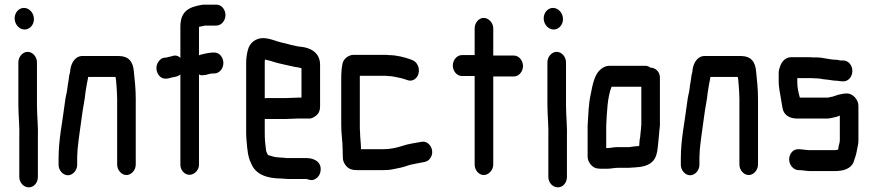

<svg xmlns="http://www.w3.org/2000/svg" viewBox="-20 -716 3758 826"><path d="M59 -448V-265C59 -217 65 -170 63 -123V45C63 70 82 90 104 90C126 90 143 70 143 45V-121C145 -168 139 -217 139 -265V-448C139 -472 120 -493 99 -493C78 -493 59 -472 59 -448ZM43 -637C43 -611 63 -589 86 -589C108 -589 126 -609 126 -634C126 -660 106 -682 83 -682C61 -682 43 -662 43 -637Z M312 -7V-34C312 -39 312 -47 313 -58C313 -68 314 -77 315 -85C319 -126 327 -174 332 -214C336 -249 345 -286 348 -321C351 -342 355 -362 359 -382C359 -383 358 -384 359 -385H477C478 -383 478 -375 479 -373L481 -349C482 -331 484 -312 484 -292V-8C484 16 503 37 524 37C545 37 564 16 564 -8V-291C564 -331 560 -371 556 -407C553 -452 532 -475 491 -475H340C305 -478 286 -447 282 -413C282 -411 282 -408 281 -404C277 -392 277 -382 275 -370C273 -357 270 -344 269 -330L267 -318C263 -303 259 -277 257 -259C248 -187 232 -115 232 -34V-7C232 17 251 38 272 38C293 38 312 17 312 -7Z M795 36C816 36 836 16 836 -7V-396C843 -392 849 -391 857 -393L866 -394C873 -396 887 -400 896 -400H902C923 -400 941 -420 941 -445C941 -469 924 -490 903 -490H897C886 -490 863 -486 853 -483L844 -481C841 -480 839 -479 836 -478V-600C843 -603 855 -603 860 -606H911C932 -606 950 -627 950 -651C950 -675 933 -696 911 -696H870C860 -696 853 -696 847 -695C798 -686 756 -672 756 -601V-467C747 -476 736 -479 725 -476C718 -473 702 -471 693 -468H688C677 -467 669 -461 662 -451C647 -431 652 -403 667 -388C682 -373 700 -377 721 -383C736 -386 747 -387 756 -396V-7C756 16 774 36 795 36Z M1207 -294H1127C1124 -294 1122 -294 1119 -293V-449C1119 -451 1119 -455 1120 -460C1132 -456 1141 -456 1153 -451C1184 -441 1217 -436 1249 -428L1263 -426C1266 -425 1271 -424 1275 -423H1277V-296H1260C1249 -296 1220 -294 1207 -294ZM1260 -206H1308C1318 -205 1327 -209 1339 -218C1351 -227 1357 -240 1357 -257V-441C1355 -490 1316 -511 1273 -515L1258 -517C1254 -518 1249 -519 1245 -520C1228 -523 1209 -530 1191 -533C1165 -539 1141 -552 1111 -552C1080 -552 1054 -531 1047 -503C1043 -491 1039 -465 1039 -449V-142C1039 -129 1040 -118 1041 -108C1044 -70 1047 -40 1060 -14C1079 35 1129 52 1191 52C1200 52 1209 54 1218 54H1297C1301 54 1305 56 1309 57C1332 65 1354 45 1358 25C1368 -18 1332 -36 1299 -36H1211C1205 -37 1199 -38 1192 -38C1189 -38 1184 -38 1179 -39C1162 -39 1147 -45 1133 -49C1130 -54 1124 -65 1124 -74C1121 -96 1119 -118 1119 -143V-205C1122 -204 1124 -204 1127 -204H1207C1220 -204 1248 -206 1260 -206Z M1455 -37C1455 -27 1459 -15 1467 -5C1479 11 1494 16 1518 16H1626C1642 16 1658 15 1671 12C1692 8 1718 3 1735 -4C1746 -8 1761 -10 1774 -13C1799 -19 1819 -16 1832 -37C1853 -69 1826 -112 1794 -106C1767 -101 1735 -97 1710 -88C1685 -80 1658 -74 1626 -74H1533V-77C1533 -100 1529 -124 1529 -147C1528 -155 1528 -167 1528 -179V-390H1634C1639 -390 1644 -390 1647 -389C1668 -389 1690 -383 1709 -379L1722 -375L1731 -372C1754 -362 1775 -379 1780 -398C1788 -425 1773 -449 1757 -456L1748 -460C1720 -470 1686 -479 1651 -479C1647 -480 1642 -480 1636 -480H1501C1481 -480 1462 -465 1456 -450C1450 -436 1448 -402 1448 -378V-177C1448 -140 1454 -107 1454 -74C1454 -63 1455 -49 1455 -37Z M2022 -594V-479H1967C1946 -479 1928 -458 1928 -434C1928 -410 1946 -389 1967 -389H2022V-8C2022 16 2040 37 2061 37C2082 37 2102 16 2102 -8V-387H2191C2212 -387 2230 -408 2230 -432C2230 -456 2212 -477 2191 -477H2102V-594C2102 -618 2082 -639 2061 -639C2040 -639 2022 -618 2022 -594Z M2335 -448V-265C2335 -217 2341 -170 2339 -123V45C2339 70 2358 90 2380 90C2402 90 2419 70 2419 45V-121C2421 -168 2415 -217 2415 -265V-448C2415 -472 2396 -493 2375 -493C2354 -493 2335 -472 2335 -448ZM2319 -637C2319 -611 2339 -589 2362 -589C2384 -589 2402 -609 2402 -634C2402 -660 2382 -682 2359 -682C2337 -682 2319 -662 2319 -637Z M2593 -79H2588V-174C2591 -235 2593 -297 2611 -343H2739V-179C2738 -172 2738 -168 2738 -165C2737 -160 2737 -154 2736 -147L2734 -126C2731 -113 2731 -104 2730 -89C2728 -88 2726 -87 2724 -87C2720 -87 2714 -87 2708 -86L2693 -84C2690 -83 2687 -83 2684 -83H2634C2620 -83 2605 -79 2593 -79ZM2553 9C2557 10 2565 10 2573 10H2593C2606 10 2623 6 2636 6H2684C2692 6 2705 4 2715 4C2719 3 2723 3 2726 3C2757 0 2783 -10 2797 -34C2809 -55 2810 -86 2813 -114L2815 -135C2816 -142 2816 -146 2816 -149C2817 -156 2818 -164 2819 -175V-383C2819 -407 2800 -425 2778 -425C2772 -430 2764 -433 2756 -433H2601C2588 -433 2574 -427 2562 -416C2537 -394 2529 -350 2521 -309C2512 -269 2511 -222 2508 -176V-42C2508 -17 2531 9 2553 9Z M2989 -7V-34C2989 -39 2989 -47 2990 -58C2990 -68 2991 -77 2992 -85C2996 -126 3004 -174 3009 -214C3013 -249 3022 -286 3025 -321C3028 -342 3032 -362 3036 -382C3036 -383 3035 -384 3036 -385H3154C3155 -383 3155 -375 3156 -373L3158 -349C3159 -331 3161 -312 3161 -292V-8C3161 16 3180 37 3201 37C3222 37 3241 16 3241 -8V-291C3241 -331 3237 -371 3233 -407C3230 -452 3209 -475 3168 -475H3017C2982 -478 2963 -447 2959 -413C2959 -411 2959 -408 2958 -404C2954 -392 2954 -382 2952 -370C2950 -357 2947 -344 2946 -330L2944 -318C2940 -303 2936 -277 2934 -259C2925 -187 2909 -115 2909 -34V-7C2909 17 2928 38 2949 38C2970 38 2989 17 2989 -7Z M3624 -314C3610 -314 3598 -311 3585 -308C3577 -306 3563 -299 3554 -299L3542 -296H3421C3416 -315 3410 -337 3410 -360V-380H3473C3479 -379 3485 -379 3491 -379C3502 -379 3513 -377 3523 -375L3542 -373C3553 -372 3564 -369 3574 -369C3583 -369 3595 -366 3603 -366H3608C3630 -366 3647 -386 3647 -411C3647 -436 3629 -456 3607 -456H3594C3587 -458 3581 -459 3576 -459C3549 -459 3521 -469 3493 -469H3476C3470 -470 3463 -470 3458 -470H3385C3364 -470 3348 -458 3338 -436C3333 -423 3330 -413 3330 -402V-362C3330 -355 3331 -347 3332 -339L3334 -324C3335 -318 3336 -312 3337 -307C3339 -291 3344 -270 3346 -254C3350 -222 3376 -206 3409 -206H3538C3546 -206 3552 -207 3559 -209C3570 -212 3583 -213 3593 -219V-113C3593 -104 3590 -95 3588 -88C3587 -83 3587 -76 3585 -72C3579 -71 3575 -70 3572 -70H3464C3460 -70 3455 -70 3451 -71C3442 -71 3429 -74 3420 -74H3414C3392 -75 3375 -54 3375 -30C3375 -6 3394 15 3414 16H3419C3433 16 3450 20 3465 20H3571C3609 20 3640 10 3652 -18C3657 -35 3664 -50 3667 -72C3669 -83 3673 -96 3673 -111V-261C3673 -287 3649 -314 3624 -314Z"/></svg>

Font: Electronic
Style: Circ
Weight: 900
Version: Version 1.011